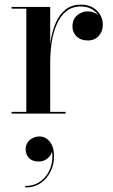

<svg xmlns="http://www.w3.org/2000/svg" viewBox="-20 -490 486 828"><path d="M191.5 -219.5Q191.5 -267 198.2 -311.8Q205 -356.5 220.8 -392.2Q236.5 -428 263 -449Q289.5 -470 329 -470Q359 -470 380 -457.8Q401 -445.5 412.2 -425.8Q423.5 -406 423.5 -383.5Q423.5 -355 406 -335.2Q388.5 -315.5 359 -315.5Q328 -315.5 310.2 -333Q292.5 -350.5 292.5 -375.5Q292.5 -407 312.8 -424Q333 -441 358 -441Q376.5 -441 391.2 -433Q406 -425 414.5 -412Q423 -399 423 -383.5H415.5Q415.5 -404.5 404.8 -422.5Q394 -440.5 374.5 -451.2Q355 -462 328.5 -462Q291.5 -462 266.2 -441.8Q241 -421.5 225.5 -386.8Q210 -352 203.2 -308.8Q196.5 -265.5 196.5 -219.5ZM196.5 -460V-7.5H263V0H30V-7.5H93.5V-452.5H30V-460ZM89 318.5V312Q130 312 158.8 288.8Q187.5 265.5 199.2 228.8Q211 192 202 151.5H204.5Q206 164.5 198.8 177Q191.5 189.5 178 198Q164.5 206.5 147 206.5Q118.5 206.5 104.5 190.8Q90.5 175 90.5 153Q90.5 138 98.2 125.5Q106 113 120 105.8Q134 98.5 150.5 98.5Q176.5 98.5 194.8 121Q213 143.5 213 184Q213 218 198.5 248.8Q184 279.5 156.2 299Q128.5 318.5 89 318.5Z"/></svg>

Font: BodoniModa_28ptMedium
Style: Regular
Weight: 500
Designer: Owen Earl
Foundry: indestructible type
Version: Version 2.004